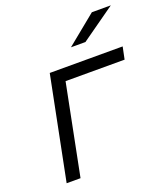

<svg xmlns="http://www.w3.org/2000/svg" viewBox="-134 -827 809 923"><g transform="rotate(-20 270.0 -365.5)"><path d="M48 0 153 -526H526L513 -463H211L119 0ZM291 -607 443 -731H540L365 -607Z"/></g></svg>

Font: Montserrat
Style: Italic
Weight: 400
Italic angle: -11.3°
Designer: Julieta Ulanovsky
Foundry: Julieta Ulanovsky
Version: Version 9.000; ttfautohint (v1.8.4.7-5d5b)